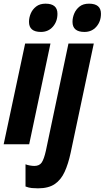

<svg xmlns="http://www.w3.org/2000/svg" viewBox="-29 -786 570 1046"><path d="M194 -612Q129 -612 129 -667Q129 -690 138.5 -712.5Q148 -735 168 -750.5Q188 -766 219 -766Q284 -766 284 -711Q284 -669 259 -640.5Q234 -612 194 -612ZM-9 0 108 -549H246L130 0ZM431 -612Q366 -612 366 -667Q366 -690 375.5 -712.5Q385 -735 404.5 -750.5Q424 -766 456 -766Q521 -766 521 -711Q521 -669 496 -640.5Q471 -612 431 -612ZM178 240Q161 240 144.5 238.5Q128 237 110 230V109Q119 113 133.5 115.5Q148 118 158 118Q186 118 198.5 99Q211 80 221 35L344 -549H482L356 46Q343 107 323 150.5Q303 194 269 217Q235 240 178 240Z"/></svg>

Font: Noto Sans ExtraCondensed ExtraBold
Style: Italic
Weight: 800
Width: 2
Italic angle: -12°
Designer: Monotype Design Team
Foundry: Monotype Imaging Inc.
Version: Version 2.013; ttfautohint (v1.8.4.7-5d5b)